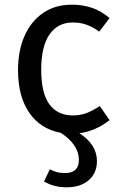

<svg xmlns="http://www.w3.org/2000/svg" viewBox="-20 -559 518 820"><path d="M448 -46Q388 1 319 10Q394 58 394 129Q394 180 359 210.5Q324 241 264 241Q210 241 168 216L193 164Q208 172 222.5 176Q237 180 258 180Q317 180 317 124Q317 92 297.5 62.5Q278 33 239 8Q153 -8 105 -77.5Q57 -147 57 -259Q57 -343 85 -406Q113 -469 164.5 -504Q216 -539 287 -539Q334 -539 373 -525.5Q412 -512 448 -482L404 -424Q376 -444 349.5 -453.5Q323 -463 291 -463Q227 -463 191.5 -412Q156 -361 156 -261Q156 -161 191 -113.5Q226 -66 291 -66Q322 -66 348 -75.5Q374 -85 406 -106Z"/></svg>

Font: Fira Sans
Style: Regular
Weight: 400
Designer: bBox Type GmbH & Carrois Corporate GbR & Edenspiekermann AG
Foundry: bBox Type GmbH & Carrois Corporate GbR & Edenspiekermann AG
Version: Version 4.301